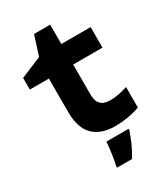

<svg xmlns="http://www.w3.org/2000/svg" viewBox="-217 -780 965 1101"><g transform="rotate(-30 265.0 -230.0)"><path d="M335 10Q240 10 190 -40.5Q140 -91 140 -194V-417H14V-494L153 -552L194 -681H301V-553H495V-417H301V-222Q301 -182 314 -163Q327 -144 346.5 -138.5Q366 -133 385 -133Q407 -133 435 -137.5Q463 -142 499 -154V-18Q461 -4 418 3Q375 10 335 10ZM223 211Q228 193 232.5 165.5Q237 138 240.5 109.5Q244 81 245 61H392V70Q379 108 361.5 147Q344 186 322 221H223Z"/></g></svg>

Font: Noto Sans Mono Condensed Black
Style: Regular
Weight: 900
Width: 3
Designer: Monotype Design Team
Foundry: Monotype Imaging Inc.
Version: Version 2.014